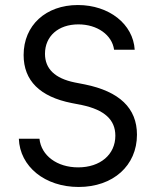

<svg xmlns="http://www.w3.org/2000/svg" viewBox="-20 -730 620 764"><path d="M55 -178C59 -67 159 14 293 14C430 14 525 -71 525 -194C525 -300 455 -366 318 -394L277 -402C199 -418 159 -456 159 -516C159 -586 212 -633 292 -633C367 -633 426 -591 434 -532H516C510 -634 414 -710 290 -710C162 -710 74 -629 74 -511C74 -409 139 -345 265 -320L306 -312C395 -293 439 -254 439 -190C439 -115 379 -64 291 -64C207 -64 144 -111 137 -178Z"/></svg>

Font: CommitMono-dimboump
Style: Regular
Weight: 400
Monospace: yes
Designer: Eigil Nikolajsen
Foundry: Eigil Nikolajsen
Version: Version 1.143